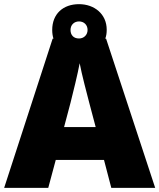

<svg xmlns="http://www.w3.org/2000/svg" viewBox="-20 -903 766 923"><path d="M515 0H726L490 -717H486C491 -730 493 -744 493 -760C493 -836 433 -883 360 -883C283 -883 231 -836 231 -759C231 -744 233 -730 237 -717H233L0 0H212L248 -134H480ZM360 -718C333 -718 319 -735 319 -759C319 -784 337 -800 360 -800C383 -800 401 -784 401 -759C401 -735 383 -718 360 -718ZM409 -409 440 -292H288L319 -409C331 -456 354 -550 363 -599C372 -550 399 -447 409 -409Z"/></svg>

Font: Noto Sans Canadian Aboriginal Black
Style: Regular
Weight: 900
Designer: Monotype Design Team, Typotheque's Kevin King
Foundry: Monotype Imaging Inc.
Version: Version 2.004